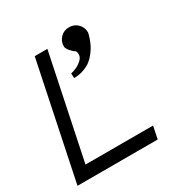

<svg xmlns="http://www.w3.org/2000/svg" viewBox="-168 -853 936 982"><g transform="rotate(-30 300.0 -362.0)"><path d="M481.9 0H8.3L150.4 -683.6H225.1L98.1 -73.7H497.1ZM341.8 -602.5Q330.6 -608.9 317.4 -624.8Q304.2 -640.6 304.2 -653.3Q304.2 -682.1 324.5 -703.1Q344.7 -724.1 375.5 -724.1Q406.2 -724.1 426.8 -703.4Q447.3 -682.6 447.3 -653.3Q446.8 -649.9 445.6 -643.8Q444.3 -637.7 438.5 -620.4Q432.6 -603 424.8 -587.2Q417 -571.3 402.6 -552Q388.2 -532.7 370.6 -518.8Q353 -504.9 326.4 -495.4Q299.8 -485.8 269 -485.8L267.6 -513.7Q281.2 -516.6 298.6 -523.9Q315.9 -531.2 333 -546.1Q350.1 -561 350.1 -578.1Q350.1 -598.1 341.8 -602.5Z"/></g></svg>

Font: Anka/Coder
Style: Italic
Weight: 400
Italic angle: -12°
Monospace: yes
Version: Version 001.100